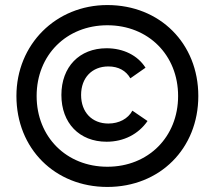

<svg xmlns="http://www.w3.org/2000/svg" viewBox="-20 -730 850 760"><path d="M405 10C613 10 765 -142 765 -350C765 -558 613 -710 405 -710C201 -710 45 -554 45 -350C45 -142 197 10 405 10ZM405 -70C243 -70 125 -188 125 -350C125 -512 243 -630 405 -630C567 -630 685 -512 685 -350C685 -188 567 -70 405 -70ZM402 -169C470 -169 528 -199 564 -251L504 -292C487 -260 451 -241 409 -241C344 -241 301 -286 301 -354C301 -422 344 -467 409 -467C449 -467 479 -450 496 -420L556 -462C525 -511 468 -539 402 -539C294 -539 223 -465 223 -354C223 -243 294 -169 402 -169Z"/></svg>

Font: Fixel Display Regular
Style: Regular
Weight: 400
Designer: AlfaBravo + MacPaw
Foundry: Kyrylo Tkachov, Marchela Mozhyna, Serhii Makarenko, Maria Weinstein, Zakhar Kryvoshyya
Version: Version 1.211